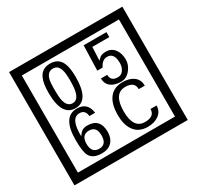

<svg xmlns="http://www.w3.org/2000/svg" viewBox="-212 -1206 1580 1541"><g transform="rotate(-30 577.5 -435.0)"><path d="M1103 90H53V-960H1103ZM1028 15V-885H128V15ZM497 -656Q497 -442 371 -442Q244 -442 244 -656Q244 -744 265 -789Q294 -855 371 -855Q448 -855 477 -789Q497 -745 497 -656ZM444 -656Q444 -723 435 -752Q420 -809 371 -809Q322 -809 306 -752Q298 -723 298 -656Q298 -587 306 -553Q322 -488 371 -488Q419 -488 435 -554Q444 -587 444 -656ZM915 -580Q916 -531 880.5 -487Q845 -443 796 -443Q741 -443 706 -466Q666 -494 666 -547H724Q724 -487 790 -487Q824 -487 843 -517Q860 -544 860 -579Q860 -673 795 -673Q748 -673 722 -616H672L679 -847H890V-801H733L727 -677Q740 -689 753 -701Q772 -714 807 -714Q859 -714 889 -672Q915 -635 915 -580ZM499 -149Q499 -91 466.5 -56.5Q434 -22 375 -22Q291 -22 264 -73Q243 -111 243 -219Q243 -435 377 -435Q475 -435 488 -332H435Q430 -392 376 -392Q293 -392 297 -225Q318 -253 328 -260Q348 -275 381 -275Q499 -275 499 -149ZM442 -149Q442 -233 373 -233Q303 -233 303 -149Q303 -65 373 -65Q442 -65 442 -149ZM944 -136Q944 -80 898 -49Q858 -22 799 -22Q714 -22 672 -84Q636 -136 636 -226Q636 -317 671 -371Q713 -435 800 -435Q862 -435 899 -409Q942 -379 942 -321H886Q886 -391 801 -391Q692 -391 692 -226Q692 -67 799 -67Q888 -67 888 -136Z"/></g></svg>

Font: Unicode BMP Fallback SIL
Style: Regular
Weight: 400
Foundry: NRSI, SIL International
Version: Version 5.1 Based on Unicode 5.1